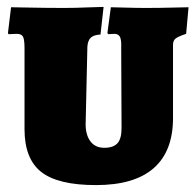

<svg xmlns="http://www.w3.org/2000/svg" viewBox="-20 -527 568 556"><path d="M51 -153V-387Q51 -413 46.5 -421Q42 -429 28 -429L5 -428L3 -431L12 -506Q26 -506 69 -505Q112 -504 166 -504Q197 -504 232 -505.5Q267 -507 280 -507L271 -427Q251 -426 242.5 -417.5Q234 -409 233 -391L228 -167Q228 -136 242 -117.5Q256 -99 282 -99Q308 -99 320 -112Q332 -125 332 -156L331 -387Q332 -411 327.5 -420Q323 -429 311 -429L294 -428L291 -431L301 -506Q312 -506 342.5 -505Q373 -504 401 -504Q443 -504 478.5 -505Q514 -506 526 -506L519 -429Q495 -421 488 -415Q481 -409 481 -397V-185Q481 -89 425 -40Q369 9 258 9Q148 9 99.5 -29Q51 -67 51 -153Z"/></svg>

Font: Alegreya SC Black
Style: Regular
Weight: 900
Designer: Juan Pablo del Peral
Foundry: Huerta Tipografica
Version: Version 2.007; ttfautohint (v1.6)